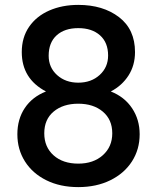

<svg xmlns="http://www.w3.org/2000/svg" viewBox="-20 -757 642 785"><path d="M51 -208Q51 -270 81.5 -315.5Q112 -361 168 -383Q69 -435 69 -544Q69 -604 99 -647.5Q129 -691 181.5 -714Q234 -737 300 -737Q401 -737 466.5 -687Q532 -637 532 -544Q532 -490 505.5 -448.5Q479 -407 433 -383Q489 -361 520 -314.5Q551 -268 551 -208Q551 -146 519.5 -97Q488 -48 431 -20Q374 8 300 8Q226 8 169.5 -20Q113 -48 82 -97Q51 -146 51 -208ZM300 -88Q362 -88 400.5 -122.5Q439 -157 439 -212Q439 -268 400.5 -300.5Q362 -333 300 -333Q238 -333 199.5 -301Q161 -269 161 -212Q161 -156 199 -122Q237 -88 300 -88ZM300 -419Q353 -419 387.5 -450.5Q422 -482 422 -530Q422 -583 389 -612.5Q356 -642 300 -642Q244 -642 211.5 -612.5Q179 -583 179 -529Q179 -481 213.5 -450Q248 -419 300 -419Z"/></svg>

Font: Poppins-tnum Medium
Style: Regular
Weight: 500
Designer: Ninad Kale (Devanagari), Jonny Pinhorn (Latin)
Foundry: Indian Type Foundry
Version: Version 4.004